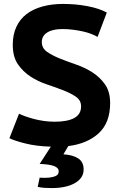

<svg xmlns="http://www.w3.org/2000/svg" viewBox="-20 -734 615 978"><path d="M393 -192Q393 -223 367 -241Q341 -259 302.5 -274Q264 -289 219 -304Q174 -319 135.5 -344Q97 -369 71 -407Q45 -445 45 -506Q45 -558 63.5 -597.5Q82 -637 115.5 -662.5Q149 -688 196.5 -701Q244 -714 301 -714Q367 -714 426.5 -702.5Q486 -691 524 -670L477 -546Q465 -553 446.5 -560.5Q428 -568 404 -573.5Q380 -579 353 -582.5Q326 -586 298 -586Q248 -586 220.5 -568.5Q193 -551 193 -520Q193 -489 219 -470.5Q245 -452 283.5 -436.5Q322 -421 367 -405.5Q412 -390 450.5 -365.5Q489 -341 515 -304Q541 -267 541 -209Q541 -109 483 -55.5Q425 -2 328 10L303 52Q351 55 378.5 73Q406 91 406 129Q406 153 393.5 170.5Q381 188 359 200Q337 212 308 218Q279 224 245 224Q227 224 209 223Q191 222 172 218L182 171Q213 173 232 170.5Q251 168 261.5 163.5Q272 159 275.5 152.5Q279 146 279 138Q279 121 256 112Q233 103 182 101L239 13Q166 11 110 -3Q54 -17 28 -30L77 -155Q88 -149 107.5 -142Q127 -135 151 -128.5Q175 -122 202.5 -118Q230 -114 258 -114Q324 -114 358.5 -133Q393 -152 393 -192Z"/></svg>

Font: PT Sans Caption
Style: Bold
Weight: 700
Designer: A.Korolkova, O.Umpeleva, V.Yefimov
Foundry: ParaType Ltd
Version: Version 2.003W OFL